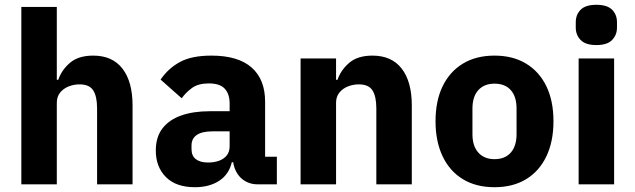

<svg xmlns="http://www.w3.org/2000/svg" viewBox="-20 -769 2651 801"><path d="M69 0V-740H217V-436H223Q237 -477 272 -507Q307 -537 369 -537Q449 -537 491 -482.6Q533 -428.2 533 -329V0H385V-317Q385 -366.6 369 -391.8Q353 -417 312 -417Q288.2 -417 266.6 -408.5Q245 -400 231 -382.9Q217 -365.7 217 -340V0Z M1135 0H1053Q1026 0 1002.5 -13.5Q979 -27 965 -53.5Q951 -80 951 -117V-130L983 -92H947Q935 -41 894 -14.5Q853 12 793 12Q714 12 672 -30.5Q630 -73 630 -141Q630 -197 657.5 -233Q685 -269 735.5 -287Q786 -305 855 -305H938V-338Q938 -376 918 -398.5Q898 -421 851 -421Q807 -421 781 -402Q755 -383 738 -359L650 -437Q682 -484 731 -510.5Q780 -537 862 -537Q973 -537 1029.5 -487.5Q1086 -438 1086 -345V-115H1135ZM938 -221H866Q823 -221 801 -206Q779 -191 779 -162V-147Q779 -119 797 -105Q815 -91 848 -91Q873 -91 893 -98Q913 -105 925.5 -120Q938 -135 938 -159Z M1382 0H1234V-525H1382V-436H1388Q1402 -477 1437 -507Q1472 -537 1534 -537Q1614 -537 1656 -482.6Q1698 -428.2 1698 -329V0H1550V-317Q1550 -366.6 1534 -391.8Q1518 -417 1477 -417Q1453.2 -417 1431.6 -408.5Q1410 -400 1396 -382.9Q1382 -365.7 1382 -340Z M2043 12Q1966 12 1911 -21.5Q1856 -55 1826.5 -117Q1797 -179 1797 -263Q1797 -348 1826.5 -409Q1856 -470 1911 -503.5Q1966 -537 2043 -537Q2120 -537 2175 -503.5Q2230 -470 2259.5 -409Q2289 -348 2289 -263Q2289 -179 2259.5 -117Q2230 -55 2175 -21.5Q2120 12 2043 12ZM2043 -105Q2087 -105 2111 -132.5Q2135 -160 2135 -209V-316Q2135 -366 2111 -393Q2087 -420 2043 -420Q2000 -420 1975.5 -393Q1951 -366 1951 -316V-209Q1951 -160 1975.5 -132.5Q2000 -105 2043 -105Z M2468 -581Q2423 -581 2402.5 -602Q2382 -623 2382 -654V-676Q2382 -708 2402.5 -728.5Q2423 -749 2468 -749Q2513 -749 2533.5 -728.5Q2554 -708 2554 -676V-654Q2554 -623 2533.5 -602Q2513 -581 2468 -581ZM2394 0V-525H2542V0Z"/></svg>

Font: IBM Plex Sans Var
Style: Regular
Weight: 400
Designer: Mike Abbink, Paul van der Laan, Pieter van Rosmalen
Foundry: Bold Monday
Version: Version 3.000